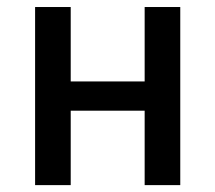

<svg xmlns="http://www.w3.org/2000/svg" viewBox="-20 -538 626 558"><path d="M400.4 0V-216.3H185.5V0H82V-517.6H185.5V-301.3H400.4V-517.6H503.9V0Z"/></svg>

Font: Cascadia Mono PL
Style: Regular
Weight: 400
Monospace: yes
Designer: Aaron Bell
Foundry: Saja Typeworks
Version: Version 2404.023; ttfautohint (v1.8.4)